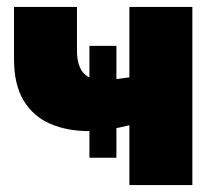

<svg xmlns="http://www.w3.org/2000/svg" viewBox="-20 -535 641 555"><path d="M238.5 -79V-402.5H316.5V-79ZM354 0V-173Q321.5 -165 293.8 -160.5Q266 -156 238 -156Q174 -156 125 -177.2Q76 -198.5 48.2 -244.5Q20.5 -290.5 20.5 -364.5V-515H202.5V-388.5Q202.5 -347.5 219.5 -326Q236.5 -304.5 277.5 -304.5Q302.5 -304.5 320.2 -306.8Q338 -309 354 -311.5V-515H536V0Z"/></svg>

Font: Geologica Roman ExtraBold
Style: Regular
Weight: 800
Designer: Sindre Bremnes, Frode Helland
Foundry: Monokrom Skriftforlag AS
Version: Version 1.010;gftools[0.9.28]